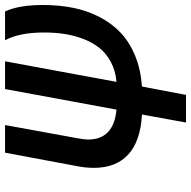

<svg xmlns="http://www.w3.org/2000/svg" viewBox="-18 -570 779 784"><g transform="rotate(-90 372.0 -177.5)"><path d="M264.2 191.9 296.9 12.2Q188.5 6.3 133.8 -43.7Q79.1 -93.8 79.1 -184.1Q79.1 -218.3 85.9 -252L141.1 -546.9H253.9L200.2 -252Q194.8 -224.1 194.8 -208Q194.8 -103 316.9 -91.8L400.9 -546.9H514.2L430.2 -91.8Q476.1 -95.7 511.7 -115Q547.4 -134.3 569.6 -162.6Q591.8 -190.9 606.2 -229.2Q620.6 -267.6 626.2 -306.2Q631.8 -344.7 631.8 -388.2Q631.8 -488.3 600.1 -546.9H717.8Q744.1 -490.2 744.1 -392.1Q744.1 -325.7 732.4 -268.1Q720.7 -210.4 694.8 -160.6Q668.9 -110.8 630.4 -74.5Q591.8 -38.1 536.1 -15.4Q480.5 7.3 411.1 12.2L377 191.9Z"/></g></svg>

Font: Involve SemiBold Oblique
Style: Italic
Weight: 600
Italic angle: -10.5°
Designer: Stefan Peev
Foundry: Context Ltd.
Version: Version 1.001